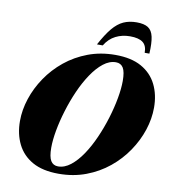

<svg xmlns="http://www.w3.org/2000/svg" viewBox="-100 -1026 1010 1127"><g transform="rotate(10 405.0 -462.5)"><path d="M810 -464Q810 -398 787.8 -330.2Q765.5 -262.5 723.5 -200.5Q681.5 -138.5 622 -90Q562.5 -41.5 487.5 -13.2Q412.5 15 325 15Q230 15 169 -19.2Q108 -53.5 78.2 -113.8Q48.5 -174 48.5 -251Q48.5 -317 70.8 -384.8Q93 -452.5 135 -514.5Q177 -576.5 236.5 -625Q296 -673.5 371 -701.8Q446 -730 533.5 -730Q628.5 -730 689.5 -695.8Q750.5 -661.5 780.2 -601.5Q810 -541.5 810 -464ZM256.5 -128.5Q256.5 -74 271 -50.5Q285.5 -27 314.5 -27Q353 -27 389.2 -55.5Q425.5 -84 457.8 -132Q490 -180 516.2 -239.5Q542.5 -299 561.8 -362Q581 -425 591.5 -483.5Q602 -542 602 -586.5Q602 -641 587.8 -664.5Q573.5 -688 544 -688Q505.5 -688 469.2 -659.5Q433 -631 400.8 -583Q368.5 -535 342.2 -475.5Q316 -416 296.8 -353Q277.5 -290 267 -231.8Q256.5 -173.5 256.5 -128.5ZM599.5 -852.5Q552.5 -852.5 513.8 -833Q475 -813.5 450 -772H415.5Q450 -836 480.5 -872.5Q511 -909 545 -924.5Q579 -940 623.5 -940Q668 -940 691.8 -924.5Q715.5 -909 723.5 -872.5Q731.5 -836 728 -772H700Q700.5 -814.5 675.8 -833.5Q651 -852.5 599.5 -852.5Z"/></g></svg>

Font: Newsreader Display ExtraBold
Style: Italic
Weight: 800
Italic angle: -17°
Designer: Hugues Gentile
Foundry: Production Type
Version: Version 1.001